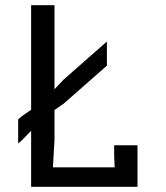

<svg xmlns="http://www.w3.org/2000/svg" viewBox="-20 -720 640 740"><path d="M50 -260 64 -272 100 -297V-700H190V-376L226 -414L392 -560V-467L226 -321L190 -296V-180L184 -75H422L420 -120V-160H510V0H100V-216L64 -179L50 -167Z"/></svg>

Font: Sligoil Micro
Style: Regular
Weight: 400
Designer: Ariel Martín Pérez
Foundry: Igor Stepanchenko
Version: Version 1.001